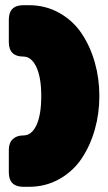

<svg xmlns="http://www.w3.org/2000/svg" viewBox="-20 -720 417 740"><path d="M91 0H70Q14 0 14 -56V-142Q14 -169 29 -183.5Q44 -198 70 -198Q102 -198 120.5 -237.5Q139 -277 139 -350Q139 -422 120 -462Q101 -502 70 -502Q14 -502 14 -558V-644Q14 -700 70 -700H91Q156 -700 209 -670Q262 -640 295 -590.5Q328 -541 345.5 -479Q363 -417 363 -350Q363 -283 345.5 -221Q328 -159 295 -109.5Q262 -60 209 -30Q156 0 91 0Z"/></svg>

Font: LT Crewmate
Style: Regular
Weight: 400
Designer: Daniel Lyons
Foundry: LyonsType
Version: Version 1.001;FEAKit 1.0